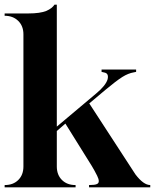

<svg xmlns="http://www.w3.org/2000/svg" viewBox="-20 -808 668 828"><path d="M0 0V-10H1Q37 -10 59 -32Q81 -54 81 -90V-660Q81 -696 58.5 -718Q36 -740 0 -740V-750H102Q153 -750 180 -761Q205 -772 215 -788H225V-262L395 -405Q436 -439 444 -466Q450 -491 431 -495L418 -498V-508H567V-498L557 -496Q533 -492 507.5 -476Q482 -460 434 -420L365 -362L564 -56Q599 -10 628 -10V0H364V-10Q389 -10 397 -14Q406 -17 406 -27Q406 -36 399 -50Q387 -74 376 -92L262 -275L225 -243V-90Q225 -54 247 -32Q269 -10 305 -10H306V0Z"/></svg>

Font: Gloock
Style: Regular
Weight: 400
Designer: Duarte Pinto
Foundry: Duarte Pinto
Version: Version 1.000